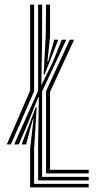

<svg xmlns="http://www.w3.org/2000/svg" viewBox="-20 -820 420 840"><path d="M9.8 -188.2 111.8 -423.5V-800H129.2V-420.2L27.5 -188.2ZM171 -493.5 180.2 -668.5 181.5 -800H199V-660.2L187.5 -550.8H190.2L215.5 -638.8L215.8 -646.2H235L174.8 -493.5ZM129.2 -15.5H368V0H111.8V-169.8L126.5 -298.2H123.8L96.2 -196.5L95.2 -188.2H74.8L136.2 -350.5H140.5L129.2 -169.2ZM164.2 -46.2H368V-30.8H146.8V-181.5L149.8 -395.5H147.8L100.8 -277.8L62 -188.2H42L146.8 -423V-800H164.2V-657.8L161 -450.8H163L212 -550.8L250.2 -646.2H270.2L164.2 -420ZM199 -77H368V-61.5H181.5V-421.5L285.2 -646.2H304.2L199 -418.2Z"/></svg>

Font: Big Shoulders Inline Display Thin SemiBold
Style: Regular
Weight: 600
Version: Version 2.002